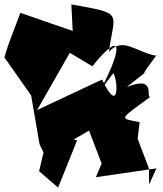

<svg xmlns="http://www.w3.org/2000/svg" viewBox="-28 -807 739 869"><path d="M638 -486C577 -425 710 -592 676 -555C586 -573 526 -642 465 -572C489 -755 537 -744 295 -787L301 -667L64 -749C40 -681 12 -619 -8 -547L113 -375L151 -154L169 -117L149 -32L235 42L321 -172L306 -176L375 -216L432 -67L406 -5L680 -45L647 28L646 -45L595 -179L604 -254C513 -273 505 -261 656 -371C624 -349 690 -472 546 -413ZM485 -476C507 -440 512 -283 434 -447L140 -309L288 -568L390 -507C518 -667 538 -611 426 -398Z"/></svg>

Font: Asimov Silicon
Style: Regular
Weight: 400
Designer: Google
Version: Version 2.000980; 2014